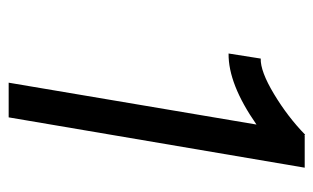

<svg xmlns="http://www.w3.org/2000/svg" viewBox="-164 -578 741 454"><g transform="rotate(90 207.0 -350.5)"><path d="M274 -586Q178 -519 106 -520L118 -596Q148 -595 202 -627.5Q256 -660 298 -701L300 -699V-700H376L257 0H175Z"/></g></svg>

Font: Oak Sans
Style: Italic
Weight: 400
Italic angle: -9.49998°
Foundry: Erik Kennedy, Walven
Version: Version 1.000